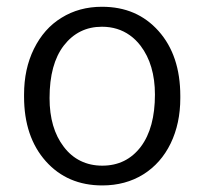

<svg xmlns="http://www.w3.org/2000/svg" viewBox="-20 -551 610 573"><path d="M51.8 -269Q51.8 -307.1 59.1 -341.1Q66.4 -375 81.3 -405.3Q96.2 -435.5 116.7 -458.7Q137.2 -481.9 163.6 -498Q216.3 -530.8 284.2 -530.8Q336.9 -530.8 378.9 -512.7Q420.9 -494.6 453.1 -458.5Q518.1 -385.7 518.1 -264.6V-258.3Q518.1 -182.6 489.3 -123Q460.4 -63.5 407.5 -30.5Q354.5 2.4 285.2 2.4Q181.2 2.4 116.7 -69.8Q51.8 -142.6 51.8 -262.7ZM127.9 -258.3Q127.9 -168 170.4 -112.8Q191.4 -85 220.5 -70.8Q249.5 -56.6 285.2 -56.6Q357.4 -56.6 400.4 -113.3Q442.4 -169.4 442.4 -269Q442.4 -291 439.7 -311.3Q437 -331.5 431.6 -349.9Q426.3 -368.2 418.2 -384.3Q410.2 -400.4 399.4 -414.6Q385.3 -433.1 367.4 -445.8Q349.6 -458.5 328.9 -464.8Q308.1 -471.2 284.2 -471.2Q213.9 -471.2 170.4 -415Q127.9 -359.9 127.9 -258.3Z"/></svg>

Font: Vazir Light
Style: Light
Weight: 300
Designer: Saber Rastikerdar
Foundry: Saber Rastikerdar
Version: Version 30.0.0